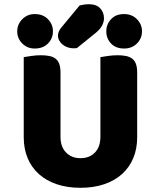

<svg xmlns="http://www.w3.org/2000/svg" viewBox="-20 -878 758 914"><path d="M62 -729Q62 -762 86 -786.5Q110 -811 145 -811Q185 -811 208.5 -786.5Q232 -762 232 -729Q232 -695 208.5 -671Q185 -647 145 -647Q110 -647 86 -671Q62 -695 62 -729ZM486 -729Q486 -762 508.5 -786.5Q531 -811 571 -811Q608 -811 632 -786.5Q656 -762 656 -729Q656 -695 632 -671Q608 -647 571 -647Q531 -647 508.5 -671Q486 -695 486 -729ZM359 -852Q383 -858 402 -858Q439 -858 457 -838.5Q475 -819 475 -791Q475 -774 466 -756.5Q457 -739 435 -721L346 -649Q341 -648 331 -648Q316 -648 302.5 -652.5Q289 -657 278.5 -665.5Q268 -674 262 -685Q256 -696 256 -708Q256 -728 272 -747ZM633 -224Q633 -170 614.5 -125.5Q596 -81 561 -49.5Q526 -18 476 -1Q426 16 363 16Q300 16 250 -1Q200 -18 165 -49.5Q130 -81 111.5 -125.5Q93 -170 93 -224V-606Q104 -608 128 -611.5Q152 -615 174 -615Q197 -615 214.5 -611.5Q232 -608 244 -599Q256 -590 262 -574Q268 -558 268 -532V-227Q268 -179 294.5 -152Q321 -125 363 -125Q406 -125 432 -152Q458 -179 458 -227V-606Q469 -608 493 -611.5Q517 -615 539 -615Q562 -615 579.5 -611.5Q597 -608 609 -599Q621 -590 627 -574Q633 -558 633 -532Z"/></svg>

Font: Baloo Tamma
Style: Regular
Weight: 400
Designer: Divya Kowshik and Ek Type
Foundry: Ek Type
Version: Version 1.443;PS 1.000;hotconv 16.6.51;makeotf.lib2.5.65220;